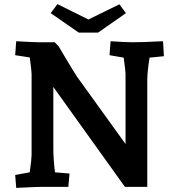

<svg xmlns="http://www.w3.org/2000/svg" viewBox="-20 -911 863 936"><path d="M54 -58 125 -71Q134 -136 134 -155V-551Q134 -566 125 -631L54 -642L59 -710Q147 -705 172 -705H247L266 -685L292 -641Q347 -549 357 -535L592 -209V-551Q592 -565 583 -630L514 -642L519 -710Q597 -705 623 -705Q679 -705 749 -709L775 -710L779 -637L709 -630Q698 -560 698 -521V0H589L240 -487V-185Q240 -139 248 -71L319 -65L313 0H180Q159 0 59 5ZM411 -816 562 -890 594 -847 458 -752H364L227 -847L260 -891Z"/></svg>

Font: Andada Pro ExtraBold
Style: Regular
Weight: 800
Designer: Carolina Giovagnoli
Foundry: Huerta Tipografica
Version: Version 3.005; ttfautohint (v1.8.4)